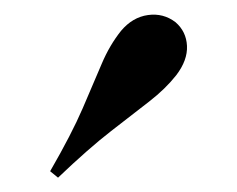

<svg xmlns="http://www.w3.org/2000/svg" viewBox="-20 -847 331 268"><path d="M225 -816Q240 -803 241 -783Q242 -763 226 -742Q211 -723 188.5 -705.5Q166 -688 135 -664Q104 -640 61 -599L50 -608Q80 -660 95.5 -696Q111 -732 122 -758Q133 -784 149 -804Q165 -823 186.5 -826Q208 -829 225 -816Z"/></svg>

Font: Playfair Display SemiBold
Style: Regular
Weight: 600
Designer: Claus Eggers Sørensen
Foundry: Claus Eggers Sørensen
Version: Version 1.203